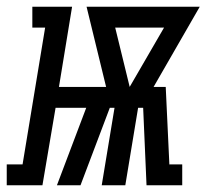

<svg xmlns="http://www.w3.org/2000/svg" viewBox="-81 -550 613 570"><path d="M-61 0V-62H-14L53 -468H15V-530H133L94 -292H234L176 -530H512L375 -292H411L422 -58V-62H460V0H354L344 -230H329L291 0H221L259 -230H245L158 0H88L175 -230H84L45 0ZM304 -292 406 -468H261Z"/></svg>

Font: Iosevka Curly Slab MdObl
Style: Regular
Weight: 500
Italic angle: -9°
Monospace: yes
Designer: Belleve Invis
Foundry: Belleve Invis
Version: Version 11.0.0; ttfautohint (v1.8.3)